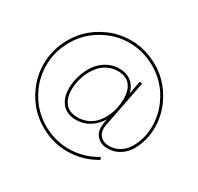

<svg xmlns="http://www.w3.org/2000/svg" viewBox="-178 -916 1346 1302"><g transform="rotate(30 494.5 -265.5)"><path d="M710 87.9 720.2 105Q615.7 168.9 494.1 168.9Q406.2 168.9 325.9 134.3Q245.6 99.6 187.3 41.3Q128.9 -17.1 94.5 -97.7Q60.1 -178.2 60.1 -266.1Q60.1 -354 94.5 -434.3Q128.9 -514.6 187.3 -573Q245.6 -631.3 325.9 -665.8Q406.2 -700.2 494.1 -700.2Q582 -700.2 662.6 -665.8Q743.2 -631.3 801.5 -573Q859.9 -514.6 894.5 -434.3Q929.2 -354 929.2 -266.1Q929.2 -217.3 916.7 -169.2Q904.3 -121.1 879.9 -79.1Q855.5 -37.1 814 -11Q772.5 15.1 720.2 15.1Q672.4 15.1 641.6 -13.7Q610.8 -42.5 610.8 -89.8Q610.8 -114.7 620.1 -154.8Q589.8 -104.5 542.7 -75.2Q495.6 -45.9 439 -45.9Q366.7 -45.9 328.9 -90.6Q291 -135.3 291 -209Q291 -259.3 306.6 -309.3Q322.3 -359.4 350.6 -401.1Q378.9 -442.9 423.8 -469Q468.8 -495.1 522 -495.1Q577.6 -495.1 615.7 -465.6Q653.8 -436 665 -381.8L685.1 -486.8L705.1 -482.9L633.8 -118.2Q630.9 -105 630.9 -89.8Q630.9 -50.8 655.8 -27.8Q680.7 -4.9 720.2 -4.9Q758.8 -4.9 791 -21.2Q823.2 -37.6 844.7 -64.2Q866.2 -90.8 881.1 -125.5Q896 -160.2 902.6 -195.6Q909.2 -231 909.2 -266.1Q909.2 -350.1 876.2 -426.8Q843.3 -503.4 787.6 -558.8Q731.9 -614.3 655 -647.2Q578.1 -680.2 494.1 -680.2Q410.2 -680.2 333.5 -647.2Q256.8 -614.3 201.4 -558.8Q146 -503.4 113 -426.8Q80.1 -350.1 80.1 -266.1Q80.1 -182.1 113 -105.2Q146 -28.3 201.4 27.3Q256.8 83 333.5 116Q410.2 148.9 494.1 148.9Q608.4 148.9 710 87.9ZM648.9 -332Q648.9 -398.4 617.7 -436.8Q586.4 -475.1 522 -475.1Q482.4 -475.1 447.5 -459Q412.6 -442.9 388.2 -416Q363.8 -389.2 345.9 -354.5Q328.1 -319.8 319.6 -282.2Q311 -244.6 311 -208Q311 -143.1 343 -104.5Q375 -65.9 439 -65.9Q480 -65.9 515.1 -81.5Q550.3 -97.2 574.5 -123.5Q598.6 -149.9 615.7 -184.3Q632.8 -218.8 640.9 -256.3Q648.9 -293.9 648.9 -332Z"/></g></svg>

Font: Genome Thin
Style: Regular
Weight: 250
Designer: Alfredo Marco Pradil
Version: Version 1.001